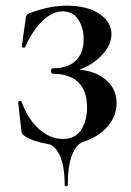

<svg xmlns="http://www.w3.org/2000/svg" viewBox="-20 -500 463 677"><path d="M219 152Q219 157 213.5 157Q208 157 208 152Q208 85 191 48.5Q174 12 150 8Q100 0 69 -19Q61 -24 58.5 -28Q56 -32 55 -42L44 -140Q44 -143 49.5 -144Q55 -145 56 -142Q78 -80 117.5 -45Q157 -10 202 -10Q245 -10 266 -42Q287 -74 287 -121Q287 -181 255.5 -210.5Q224 -240 164 -240Q163 -240 161.5 -243Q160 -246 160 -250Q160 -253 161.5 -256Q163 -259 164 -259Q219 -259 247 -286Q275 -313 275 -361Q275 -403 255.5 -431.5Q236 -460 201 -460Q166 -460 131 -427.5Q96 -395 69 -335Q68 -331 62.5 -332Q57 -333 57 -336L70 -431Q71 -443 74 -446.5Q77 -450 85 -454Q155 -480 215 -480Q287 -480 330 -451.5Q373 -423 373 -380Q373 -347 349 -317Q325 -287 290.5 -268Q256 -249 226 -247L240 -255Q306 -255 348.5 -222.5Q391 -190 391 -137Q391 -90 359 -53.5Q327 -17 274 0Q250 7 234.5 45.5Q219 84 219 152Z"/></svg>

Font: Cormorant Unicase SemiBold
Style: Regular
Weight: 600
Designer: Christian Thalmann (Catharsis Fonts)
Foundry: Catharsis Fonts
Version: Version 4.000